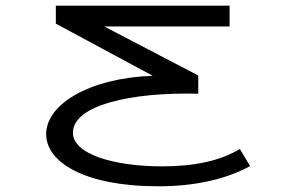

<svg xmlns="http://www.w3.org/2000/svg" viewBox="-20 -643 1040 674"><path d="M536 11C662 11 772 -13 858 -60L822 -120C754 -79 664 -59 550 -59C382 -59 236 -101 236 -177C236 -274 440 -320 676 -314V-378L346 -550H786V-623H176V-560L516 -377C292 -369 142 -276 142 -172C142 -75 274 11 536 11Z"/></svg>

Font: Inconsolata UltraExpanded
Style: Regular
Weight: 400
Width: 9
Monospace: yes
Designer: Raph Levien, Cyreal, Brenton Simpson
Foundry: Raph Levien, Cyreal, Google
Version: Version 3.100